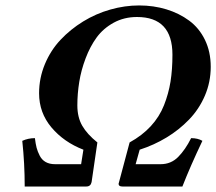

<svg xmlns="http://www.w3.org/2000/svg" viewBox="-20 -678 786 698"><path d="M180.2 -81.1H274.9L283.2 -133.8Q212.4 -161.1 167.2 -214.6Q122.1 -268.1 122.1 -338.9Q122.1 -394 143.1 -444.6Q164.1 -495.1 200 -533.2Q235.8 -571.3 282.2 -599.9Q328.6 -628.4 381.1 -643.3Q433.6 -658.2 485.8 -658.2Q538.6 -658.2 585 -644Q631.3 -629.9 667.7 -603Q704.1 -576.2 725.1 -533Q746.1 -489.7 746.1 -435.1Q746.1 -379.9 724.9 -330.3Q703.6 -280.8 667.2 -243.2Q630.9 -205.6 585.2 -178Q539.6 -150.4 487.8 -133.8L473.1 -81.1H564Q601.6 -81.1 627.7 -107.4Q653.8 -133.8 674.8 -175.8Q699.2 -175.8 715.8 -166Q671.9 -73.7 643.1 0H424.8Q411.1 0 411.1 -9.8L451.2 -160.2Q496.6 -185.1 528.1 -219.2Q559.6 -253.4 576.2 -295.4Q592.8 -337.4 599.9 -381.3Q606.9 -425.3 606.9 -479Q606.9 -616.2 478 -616.2Q431.2 -616.2 393.3 -595.5Q355.5 -574.7 331.5 -542Q307.6 -509.3 291.3 -466.1Q274.9 -422.9 268.1 -380.1Q261.2 -337.4 261.2 -294.9Q261.2 -251.5 279.1 -220.7Q296.9 -189.9 334 -160.2L313 -16.1Q309.6 0 293.9 0H69.8Q69.8 -83.5 61 -166Q82.5 -175.8 106.9 -175.8Q109.4 -155.3 113 -141.1Q116.7 -127 124.5 -111.8Q132.3 -96.7 146.2 -88.9Q160.2 -81.1 180.2 -81.1Z"/></svg>

Font: Common Serif
Style: Bold Italic
Weight: 700
Italic angle: -12°
Designer: Philipp H. Poll, Khaled Hosny
Foundry: Stefan Peev, Context Ltd.
Version: Version 1.026